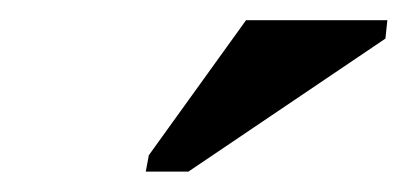

<svg xmlns="http://www.w3.org/2000/svg" viewBox="-20 -684 401 189"><path d="M123.5 -515.1 126.5 -531.2 222.2 -664.1H361.3L359.4 -646L165.5 -515.1Z"/></svg>

Font: Tinos
Style: Bold Italic
Weight: 700
Italic angle: -16.333°
Designer: Steve Matteson
Foundry: Monotype Imaging Inc.
Version: Version 1.23